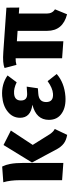

<svg xmlns="http://www.w3.org/2000/svg" viewBox="573 -1208 669 1855"><g transform="rotate(-90 907.5 -280.5)"><path d="M435 -299 539 -133Q564 -97 589 -86L532 34Q481 25 450 2Q413 -25 386 -80L265 -306L434 -581L574 -510ZM226 -594Q244 -557 251 -517Q261 -466 261 -385V-3L94 -15V-426Q94 -515 74 -583Z M1106 -542 1040 -454Q980 -483 932 -479Q864 -475 864 -413Q864 -348 935 -353L998 -357L982 -249L929 -245Q849 -239 849 -169Q849 -97 930 -103Q984 -107 1051 -155L1120 -67Q1035 7 904 17Q803 24 742 -17Q677 -59 677 -143Q677 -265 823 -302Q697 -319 697 -421Q697 -493 756 -540Q813 -587 907 -594Q1021 -602 1106 -542Z M1704 -164Q1704 -109 1745 -84L1697 33Q1537 -8 1537 -159V-445L1436 -452V-3L1272 -15V-464Q1239 -465 1208 -456L1178 -571Q1225 -591 1332 -583L1761 -553L1762 -429L1704 -433Z"/></g></svg>

Font: Xiangcui Wave Sans Xiangcui Wave Sans
Style: Regular
Weight: 800
Width: 3
Version: Version 0.920;March 28, 2024;FontCreator 14.0.0.2814 64-bit